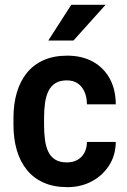

<svg xmlns="http://www.w3.org/2000/svg" viewBox="-20 -770 531 800"><path d="M258.8 -93.3Q282.7 -93.3 301.3 -103Q319.8 -112.8 330.8 -131.8Q341.8 -150.9 342.3 -178.7H462.4Q461.9 -123 434.6 -80.6Q407.2 -38.1 362.1 -14.2Q316.9 9.8 260.7 9.8Q204.1 9.8 161.9 -9Q119.6 -27.8 91.8 -62.3Q64 -96.7 50 -144.3Q36.1 -191.9 36.1 -249.5V-278.8Q36.1 -336.4 50 -384Q64 -431.6 91.8 -466.1Q119.6 -500.5 161.6 -519.3Q203.6 -538.1 260.3 -538.1Q320.3 -538.1 365.5 -513.9Q410.6 -489.7 436.3 -444.3Q461.9 -398.9 462.4 -335.4H342.3Q341.8 -365.7 332 -387.7Q322.3 -409.7 304 -422.4Q285.6 -435.1 258.3 -435.1Q229 -435.1 210.4 -423.1Q191.9 -411.1 181.6 -389.9Q171.4 -368.7 167.5 -340.3Q163.6 -312 163.6 -278.8V-249.5Q163.6 -215.3 167.5 -186.8Q171.4 -158.2 181.4 -137.5Q191.4 -116.7 210.2 -105Q229 -93.3 258.8 -93.3ZM181.2 -601.1 276.9 -750H419.9L286.1 -601.1Z"/></svg>

Font: Roboto SemiCondensed SemiBold
Style: Regular
Weight: 600
Width: 4
Designer: Christian Robertson
Foundry: Google
Version: Version 3.009; 2024